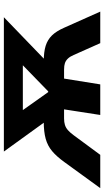

<svg xmlns="http://www.w3.org/2000/svg" viewBox="165 -745 538 992"><g transform="rotate(-90 434.0 -249.0)"><path d="M-42 0 93 -186Q122 -226 149.5 -249Q177 -272 213 -282Q249 -292 303 -292H356L324 -253L147 -498H841L587 -253L558 -292H611Q662 -292 693.5 -282Q725 -272 747 -249.5Q769 -227 787 -186L870 0H707L646 -137Q638 -156 627.5 -167Q617 -178 604 -182.5Q591 -187 570 -187H524L494 0H336L365 -187H318Q299 -187 284.5 -182.5Q270 -178 257.5 -167Q245 -156 231 -137L130 0ZM454 -269H458L638 -444L630 -400H318L330 -444Z"/></g></svg>

Font: Nunito Sans 9pt ExtraBold
Style: Italic
Weight: 800
Italic angle: -9°
Version: Version 3.101;gftools[0.9.27]